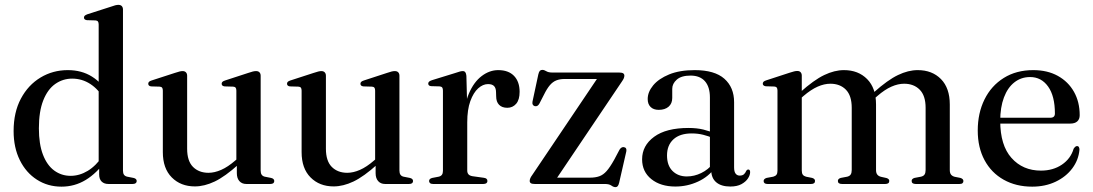

<svg xmlns="http://www.w3.org/2000/svg" viewBox="-20 -757 4496 790"><path d="M388 -75 386 -78V-656Q386 -664.5 383 -668.5Q380 -672.5 373 -673L337.5 -674Q331 -675 328.2 -677.8Q325.5 -680.5 325.5 -684.5Q325.5 -689.5 328.8 -692.5Q332 -695.5 340 -698.5L435 -729Q447 -733.5 454.2 -735.2Q461.5 -737 467 -737Q476.5 -737 481.2 -731.8Q486 -726.5 486 -718V-55Q486 -44 490.2 -38Q494.5 -32 503.5 -30L529 -25Q536 -23.5 539.2 -20.2Q542.5 -17 542.5 -12Q542.5 -6.5 538.2 -3.2Q534 0 525.5 0H426Q408.5 0 398.2 -10Q388 -20 388 -39.5ZM36 -217.5Q36 -295 66 -351.2Q96 -407.5 146.8 -438Q197.5 -468.5 259 -468.5Q316 -468.5 358.5 -441.8Q401 -415 427.5 -367L408 -349Q385.5 -389.5 351.5 -411.5Q317.5 -433.5 277 -433.5Q238.5 -433.5 207.2 -411.5Q176 -389.5 158 -344Q140 -298.5 140 -229Q140 -164 156.8 -120.5Q173.5 -77 203.2 -55.2Q233 -33.5 270.5 -33.5Q307 -33.5 341 -54Q375 -74.5 404.5 -117.5L417 -98Q378 -44 332.5 -16.5Q287 11 233 11Q176.5 11 131.8 -17.8Q87 -46.5 61.5 -98.2Q36 -150 36 -217.5Z M954.5 -44.5V-86.5L952.5 -89V-384Q952.5 -392.5 949.5 -396.2Q946.5 -400 939.5 -400.5L904 -401.5Q897.5 -402.5 894.8 -405.2Q892 -408 892 -412.5Q892 -417 895.2 -420.2Q898.5 -423.5 906.5 -426L1001.5 -457Q1013.5 -461 1020.5 -462.8Q1027.5 -464.5 1033.5 -464.5Q1043 -464.5 1047.8 -459.2Q1052.5 -454 1052.5 -445.5V-55Q1052.5 -44 1056.8 -38Q1061 -32 1069.5 -30L1095 -25Q1102 -23.5 1105.2 -20.2Q1108.5 -17 1108.5 -12Q1108.5 -6.5 1104.5 -3.2Q1100.5 0 1092 0H993.5Q975.5 0 965 -11.8Q954.5 -23.5 954.5 -44.5ZM650 -131V-384Q650 -392.5 647 -396.2Q644 -400 637 -400.5L601.5 -401.5Q595.5 -402.5 592.8 -405.2Q590 -408 590 -412.5Q590 -417 593 -420.2Q596 -423.5 604 -426L699.5 -457Q711.5 -461 718.8 -462.8Q726 -464.5 731 -464.5Q740.5 -464.5 745.2 -459.2Q750 -454 750 -445.5V-145Q750 -94.5 774.2 -70.2Q798.5 -46 838 -46Q862.5 -46 890 -58Q917.5 -70 948 -96.5L968 -113.5L982.5 -99L962 -81Q906 -30.5 863.5 -10.2Q821 10 782 10Q723.5 10 686.8 -27Q650 -64 650 -131Z M1525.5 -44.5V-86.5L1523.5 -89V-384Q1523.5 -392.5 1520.5 -396.2Q1517.5 -400 1510.5 -400.5L1475 -401.5Q1468.5 -402.5 1465.8 -405.2Q1463 -408 1463 -412.5Q1463 -417 1466.2 -420.2Q1469.5 -423.5 1477.5 -426L1572.5 -457Q1584.5 -461 1591.5 -462.8Q1598.5 -464.5 1604.5 -464.5Q1614 -464.5 1618.8 -459.2Q1623.5 -454 1623.5 -445.5V-55Q1623.5 -44 1627.8 -38Q1632 -32 1640.5 -30L1666 -25Q1673 -23.5 1676.2 -20.2Q1679.5 -17 1679.5 -12Q1679.5 -6.5 1675.5 -3.2Q1671.5 0 1663 0H1564.5Q1546.5 0 1536 -11.8Q1525.5 -23.5 1525.5 -44.5ZM1221 -131V-384Q1221 -392.5 1218 -396.2Q1215 -400 1208 -400.5L1172.5 -401.5Q1166.5 -402.5 1163.8 -405.2Q1161 -408 1161 -412.5Q1161 -417 1164 -420.2Q1167 -423.5 1175 -426L1270.5 -457Q1282.5 -461 1289.8 -462.8Q1297 -464.5 1302 -464.5Q1311.5 -464.5 1316.2 -459.2Q1321 -454 1321 -445.5V-145Q1321 -94.5 1345.2 -70.2Q1369.5 -46 1409 -46Q1433.5 -46 1461 -58Q1488.5 -70 1519 -96.5L1539 -113.5L1553.5 -99L1533 -81Q1477 -30.5 1434.5 -10.2Q1392 10 1353 10Q1294.5 10 1257.8 -27Q1221 -64 1221 -131Z M1889 -254Q1889 -324 1909.2 -371.8Q1929.5 -419.5 1961.8 -444Q1994 -468.5 2030 -468.5Q2072 -468.5 2095 -444.8Q2118 -421 2118 -379Q2118 -346.5 2103.8 -330Q2089.5 -313.5 2067.5 -313.5Q2045.5 -313.5 2033.5 -325.8Q2021.5 -338 2021.5 -361L2021 -377Q2021 -394 2013.2 -402.5Q2005.5 -411 1988 -411Q1967 -411 1947.5 -393.5Q1928 -376 1915.2 -341Q1902.5 -306 1902.5 -253.5ZM1899 -445 1902.5 -310V-55.5Q1902.5 -45.5 1907.5 -39.8Q1912.5 -34 1924 -32L1970.5 -25.5Q1978.5 -24.5 1982 -21.2Q1985.5 -18 1985.5 -12Q1985.5 -6.5 1981.2 -3.2Q1977 0 1968.5 0H1762Q1753.5 0 1749.5 -3.5Q1745.5 -7 1745.5 -12Q1745.5 -17 1748.8 -20.2Q1752 -23.5 1759 -25L1785 -30Q1794 -32 1798.2 -37.8Q1802.5 -43.5 1802.5 -54V-384Q1802.5 -392.5 1799.8 -396.5Q1797 -400.5 1790 -401.5L1754 -402.5Q1748 -403 1745 -405.8Q1742 -408.5 1742 -413Q1742 -417.5 1745.2 -420.8Q1748.5 -424 1757 -427L1851 -456Q1865.5 -461 1872.5 -462.8Q1879.5 -464.5 1884 -464.5Q1891 -464.5 1894.5 -459.8Q1898 -455 1899 -445Z M2538.5 -421 2263 -12 2246 -26H2407Q2430 -26 2446 -31.8Q2462 -37.5 2476 -53.2Q2490 -69 2507 -99.5L2529 -141Q2533 -147.5 2537.8 -150Q2542.5 -152.5 2547.5 -151.5Q2553.5 -150.5 2556 -146Q2558.5 -141.5 2557 -134L2527.5 -5Q2525 5 2521.5 9Q2518 13 2512.5 13Q2504.5 13 2495.5 6.5Q2486.5 0 2468.5 0H2180.5Q2169 0 2164.2 -3.2Q2159.5 -6.5 2159.5 -12.5Q2159.5 -17.5 2161.8 -23.2Q2164 -29 2170 -37L2444.5 -444.5L2461 -432H2303Q2283.5 -432 2269 -426.2Q2254.5 -420.5 2242.5 -406.5Q2230.5 -392.5 2218 -367L2199.5 -331Q2196 -324.5 2191.5 -321.8Q2187 -319 2181 -320Q2175 -321.5 2172.2 -326.2Q2169.5 -331 2171 -339L2195 -451Q2197.5 -461.5 2201.2 -465.5Q2205 -469.5 2211.5 -469.5Q2219 -469.5 2227.8 -464Q2236.5 -458.5 2253.5 -458.5H2528Q2539.5 -458.5 2544.2 -455.2Q2549 -452 2549 -445.5Q2549 -441 2546.8 -435.2Q2544.5 -429.5 2538.5 -421Z M2906.5 -56.5V-64.5L2901 -65.5V-356Q2901 -399.5 2880.5 -422.8Q2860 -446 2821.5 -446Q2783.5 -446 2764.8 -429.5Q2746 -413 2746 -391.5V-354Q2746 -331 2731 -318Q2716 -305 2690.5 -305Q2669 -305 2657 -316.8Q2645 -328.5 2645 -349.5Q2645 -378.5 2667.5 -405.8Q2690 -433 2733.2 -450.8Q2776.5 -468.5 2838.5 -468.5Q2920.5 -468.5 2960.5 -433Q3000.5 -397.5 3000.5 -336.5V-68Q3000.5 -50.5 3006.8 -42.5Q3013 -34.5 3023.5 -34.5Q3035 -34.5 3041 -40Q3047 -45.5 3050 -53Q3051.5 -56 3053.8 -57.8Q3056 -59.5 3059 -59.5Q3062.5 -59.5 3064.5 -56.8Q3066.5 -54 3066.5 -49Q3066.5 -36.5 3057.5 -22.8Q3048.5 -9 3030.5 0.8Q3012.5 10.5 2985 10.5Q2947.5 10.5 2927 -7Q2906.5 -24.5 2906.5 -56.5ZM2622 -101.5Q2622 -158 2671.5 -194.2Q2721 -230.5 2813 -230.5Q2847 -230.5 2873.8 -224Q2900.5 -217.5 2921.5 -207.5L2915 -188.5Q2895 -197 2873.2 -202.5Q2851.5 -208 2826 -208Q2777.5 -208 2751 -183.8Q2724.5 -159.5 2724.5 -117.5Q2724.5 -76 2747.2 -53.5Q2770 -31 2806 -31Q2836.5 -31 2865.2 -45Q2894 -59 2914.5 -84.5L2923 -68Q2896 -30 2852 -9.8Q2808 10.5 2759 10.5Q2698 10.5 2660 -20Q2622 -50.5 2622 -101.5Z M3279 -446V-55Q3279 -44 3283.2 -38.2Q3287.5 -32.5 3296.5 -30L3321.5 -25Q3333.5 -21.5 3333.5 -12.5Q3333.5 0 3317 0H3138Q3130 0 3126 -3.2Q3122 -6.5 3122 -12Q3122 -16.5 3125 -19.8Q3128 -23 3134.5 -25L3161.5 -30Q3170.5 -32.5 3174.8 -38Q3179 -43.5 3179 -54.5V-384.5Q3179 -392.5 3176 -396.5Q3173 -400.5 3166 -401L3130.5 -402Q3124.5 -403 3121.5 -405.8Q3118.5 -408.5 3118.5 -412.5Q3118.5 -417.5 3121.8 -420.8Q3125 -424 3133 -426.5L3228 -457.5Q3240 -461.5 3247.2 -463.2Q3254.5 -465 3260.5 -465Q3269.5 -465 3274.2 -459.8Q3279 -454.5 3279 -446ZM3266 -344.5 3252 -359 3272 -377Q3329 -428 3371.2 -448.2Q3413.5 -468.5 3452.5 -468.5Q3511.5 -468.5 3548 -431.5Q3584.5 -394.5 3584.5 -327V-57.5Q3584.5 -45 3589.8 -38.5Q3595 -32 3605 -29.5L3627.5 -24.5Q3639 -21 3639 -12.5Q3639 0 3622.5 0H3444.5Q3427.5 0 3427.5 -12.5Q3427.5 -21.5 3439.5 -25L3466 -30Q3476 -32.5 3480.2 -39Q3484.5 -45.5 3484.5 -57.5V-313.5Q3484.5 -363.5 3460.5 -388Q3436.5 -412.5 3396.5 -412.5Q3371.5 -412.5 3344.2 -400.5Q3317 -388.5 3286 -362ZM3570 -344.5 3555.5 -359 3575.5 -377Q3632.5 -428 3674.8 -448.2Q3717 -468.5 3756 -468.5Q3815.5 -468.5 3851.8 -431.5Q3888 -394.5 3888 -327V-57.5Q3888 -45 3893.2 -38.5Q3898.5 -32 3908.5 -29.5L3931.5 -25Q3938 -23 3941 -19.8Q3944 -16.5 3944 -12Q3944 -6.5 3940.2 -3.2Q3936.5 0 3928 0H3748Q3731 0 3731 -12.5Q3731 -21.5 3743 -25L3769.5 -30Q3780 -32.5 3784.2 -39Q3788.5 -45.5 3788.5 -57.5V-313.5Q3788.5 -363.5 3764.2 -388Q3740 -412.5 3700 -412.5Q3675 -412.5 3647.8 -400.5Q3620.5 -388.5 3590 -362Z M4422.5 -283Q4422.5 -266.5 4412.5 -257.5Q4402.5 -248.5 4383.5 -248.5H4067.5V-272.5H4301.5Q4320.5 -272.5 4320.5 -290Q4320.5 -362 4292.5 -401Q4264.5 -440 4218.5 -440Q4181.5 -440 4153.8 -418.2Q4126 -396.5 4110.8 -356Q4095.5 -315.5 4095.5 -259.5Q4095.5 -159 4142 -107Q4188.5 -55 4263 -55Q4313 -55 4349.2 -79.5Q4385.5 -104 4397.5 -145Q4402 -151.5 4405.2 -153.8Q4408.5 -156 4412 -156Q4417 -156 4419.2 -151.8Q4421.5 -147.5 4421.5 -141Q4418 -99 4392 -64.2Q4366 -29.5 4323.2 -9.2Q4280.5 11 4227 11Q4160.5 11 4109.8 -17.5Q4059 -46 4031 -98Q4003 -150 4003 -220Q4003 -291.5 4030.8 -347.8Q4058.5 -404 4110 -436.2Q4161.5 -468.5 4231.5 -468.5Q4289.5 -468.5 4332.5 -444.8Q4375.5 -421 4399 -379.2Q4422.5 -337.5 4422.5 -283Z"/></svg>

Font: Fraunces 60pt
Style: Regular
Weight: 400
Version: Version 1.000;[b76b70a41]